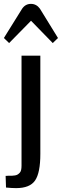

<svg xmlns="http://www.w3.org/2000/svg" viewBox="-39 -823 319 990"><path d="M0 0ZM169 -536V-30Q169 68 142 107.5Q115 147 44 147Q23 147 -8 144L-10 84Q-4 83 7 83Q18 83 24 83Q30 83 38.5 81.5Q47 80 52.5 76.5Q58 73 63 67.5Q68 62 70 53Q72 44 72 31V-536ZM121 -716 8 -601 -19 -627 75 -778Q92 -803 120.5 -803Q149 -803 167 -778L260 -627L233 -601Z"/></svg>

Font: Myanmar Chatu
Style: Regular
Weight: 400
Designer: Danh Hong
Foundry: Google Inc.
Version: Version 2.00 November 20, 2015